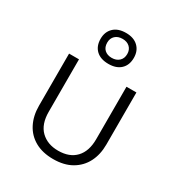

<svg xmlns="http://www.w3.org/2000/svg" viewBox="-179 -864 938 1005"><g transform="rotate(30 290.0 -361.5)"><path d="M146 -500V-183Q146 -108 185.5 -69.5Q225 -31 290 -31Q358 -31 395.5 -70.5Q433 -110 433 -183V-500H493V-185Q493 -125 469.5 -79Q446 -33 400.5 -6.5Q355 20 289 20Q225 20 179.5 -5.5Q134 -31 110 -77.5Q86 -124 86 -185V-500ZM291 -556Q243 -556 216.5 -581Q190 -606 190 -650Q190 -692 216.5 -717.5Q243 -743 291 -743Q338 -743 364.5 -717.5Q391 -692 391 -650Q391 -606 364.5 -581Q338 -556 291 -556ZM290 -592Q317 -592 334 -607.5Q351 -623 351 -650Q351 -676 334.5 -691.5Q318 -707 291 -707Q263 -707 246.5 -691.5Q230 -676 230 -650Q230 -622 246.5 -607Q263 -592 290 -592Z"/></g></svg>

Font: Moderustic Light
Style: Regular
Weight: 300
Designer: Tural Alisoy
Foundry: TAFT Foundry
Version: Version 2.120